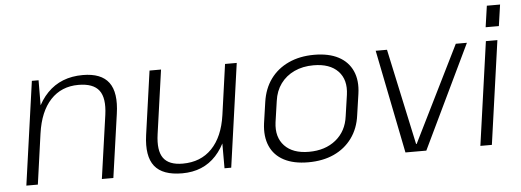

<svg xmlns="http://www.w3.org/2000/svg" viewBox="-49 -857 2706 998"><g transform="rotate(-5 1304.5 -358.0)"><path d="M493 -331Q505 -418 474.5 -458Q444 -498 367 -498Q278 -498 221.5 -437.5Q165 -377 149 -264L107 -199L117 -264Q138 -401 209 -474Q280 -547 394 -547Q490 -547 529.5 -494Q569 -441 553 -331L506 0H446ZM128 -540H163L162 -357L112 0H52Z M755 -207Q743 -122 771.5 -82.5Q800 -43 872 -43Q966 -43 1024.5 -103.5Q1083 -164 1099 -276L1141 -341L1131 -276Q1110 -140 1042.5 -66.5Q975 7 865 7Q763 7 721.5 -45.5Q680 -98 695 -207L742 -540H802ZM1121 0H1086V-183L1136 -540H1197Z M1523 7Q1447 7 1396.5 -19.5Q1346 -46 1324 -96Q1302 -146 1311 -215L1327 -325Q1337 -394 1373 -443.5Q1409 -493 1467.5 -520Q1526 -547 1601 -547Q1677 -547 1727.5 -520.5Q1778 -494 1800.5 -444Q1823 -394 1813 -325L1797 -215Q1788 -146 1751.5 -96Q1715 -46 1657 -19.5Q1599 7 1523 7ZM1531 -47Q1616 -47 1671.5 -92Q1727 -137 1737 -215L1753 -325Q1764 -403 1721 -448Q1678 -493 1593 -493Q1537 -493 1493 -472.5Q1449 -452 1421.5 -414.5Q1394 -377 1387 -325L1371 -215Q1361 -138 1404 -92.5Q1447 -47 1531 -47Z M1922 -540H1981L2089 -39H2092L2340 -540H2398L2139 0H2030Z M2557 -540 2481 0H2421L2497 -540ZM2587 -723 2571 -612H2502L2518 -723Z"/></g></svg>

Font: Pathway Extreme 8pt Thin
Style: Italic
Weight: 100
Italic angle: -8°
Designer: Eduardo Rodriguez Tunni
Foundry: Eduardo Rodriguez Tunni
Version: Version 1.000